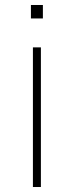

<svg xmlns="http://www.w3.org/2000/svg" viewBox="-20 -540 296 770"><path d="M104 -520H152V-466H104ZM112 -350H144V210H112Z"/></svg>

Font: Sora Thin
Style: Regular
Weight: 32
Designer: Jonathan Barnbrook, Julián Moncada
Foundry: Barnbrook Fonts
Version: Version 2.000